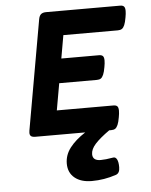

<svg xmlns="http://www.w3.org/2000/svg" viewBox="-56 -626 712 903"><g transform="rotate(-5 300.0 -175.0)"><path d="M568.8 -552.7Q568.8 -539.6 565.4 -522Q561.5 -499 556.2 -486.6Q550.8 -474.1 543.5 -469.5Q536.1 -464.8 524.4 -464.8H267.1L248 -356H425.8Q438.5 -356 444.1 -350.1Q449.7 -344.2 449.7 -329.1Q449.7 -315.9 446.3 -298.3Q442.4 -275.4 437 -262.9Q431.6 -250.5 424.6 -245.8Q417.5 -241.2 405.8 -241.2H228L205.6 -114.7H472.7Q485.4 -114.7 491 -108.9Q496.6 -103 496.6 -87.9Q496.6 -74.7 493.2 -57.1Q489.3 -34.2 483.9 -21.7Q478.5 -9.3 471.4 -4.6Q464.4 0 452.6 0H442.9Q397.5 32.2 375.2 56.9Q353 81.5 353 105Q353 135.7 391.1 135.7Q413.6 135.7 449.7 129.4Q460.9 127 467.8 139.2Q474.6 151.4 474.6 176.8Q474.6 205.1 456.1 211.4Q399.9 230.5 341.3 230.5Q290 230.5 260.3 206.1Q230.5 181.6 230.5 138.7Q230.5 98.1 256.6 64.2Q282.7 30.3 329.6 0H94.2Q80.6 0 74.2 -4.9Q67.9 -9.8 67.9 -20.5Q67.9 -22.9 68.8 -30.8L160.2 -548.8Q163.1 -565.4 171.4 -572.5Q179.7 -579.6 196.3 -579.6H544.9Q557.6 -579.6 563.2 -573.7Q568.8 -567.9 568.8 -552.7Z"/></g></svg>

Font: Courier Prime Sans
Style: Bold Italic
Weight: 700
Italic angle: -10°
Designer: Alan Dague-Greene
Foundry: Quote-Unquote Apps
Version: Version 3.020